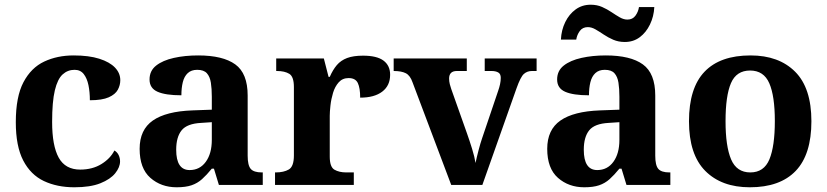

<svg xmlns="http://www.w3.org/2000/svg" viewBox="-20 -784 3507 814"><path d="M295 10Q222 10 166 -16.5Q110 -43 78.5 -103.5Q47 -164 47 -266Q47 -374 79.5 -435.5Q112 -497 167.5 -523Q223 -549 292 -549Q357 -549 401 -535Q445 -521 467.5 -497.5Q490 -474 490 -444Q490 -423 479.5 -403.5Q469 -384 441 -371.5Q413 -359 361 -359Q361 -394 355 -423Q349 -452 335 -470Q321 -488 296 -488Q267 -488 245.5 -468.5Q224 -449 212.5 -401Q201 -353 201 -267Q201 -166 229 -115.5Q257 -65 320 -65Q372 -65 410 -88.5Q448 -112 465 -146Q477 -139 483 -126.5Q489 -114 489 -100Q489 -75 468.5 -49.5Q448 -24 405.5 -7Q363 10 295 10Z M729 10Q663 10 617.5 -30Q572 -70 572 -153Q572 -234 628 -273Q684 -312 796 -316L878 -319V-374Q878 -408 874 -433.5Q870 -459 857 -473.5Q844 -488 816 -488Q791 -488 776 -474Q761 -460 755 -435.5Q749 -411 749 -380Q682 -380 648 -395Q614 -410 614 -447Q614 -484 642 -506Q670 -528 717 -538.5Q764 -549 820 -549Q925 -549 977.5 -511Q1030 -473 1030 -379V-124Q1030 -83 1043 -68Q1056 -53 1090 -53H1094V0H908L887 -69H878Q856 -42 836.5 -24.5Q817 -7 792 1.5Q767 10 729 10ZM784 -63Q827 -63 852.5 -98Q878 -133 878 -191V-266L833 -263Q773 -260 750 -231.5Q727 -203 727 -149Q727 -63 784 -63Z M1146 0V-53H1149Q1183 -53 1204.5 -65.5Q1226 -78 1226 -125V-415Q1226 -459 1206.5 -471Q1187 -483 1154 -483H1151V-536H1353L1373 -458H1378Q1391 -488 1408 -508Q1425 -528 1451.5 -538Q1478 -548 1519 -548Q1578 -548 1606 -527Q1634 -506 1634 -467Q1634 -421 1600.5 -395.5Q1567 -370 1507 -370Q1507 -411 1497 -432Q1487 -453 1458 -453Q1432 -453 1416 -435Q1400 -417 1392 -390.5Q1384 -364 1381 -337Q1378 -310 1378 -293V-120Q1378 -76 1398 -64.5Q1418 -53 1448 -53H1480V0Z M1729 -435Q1719 -464 1700.5 -473.5Q1682 -483 1649 -483V-536H1959V-483H1917Q1884 -483 1884 -451Q1884 -439 1887 -427Q1890 -415 1893 -407L1960 -218Q1971 -187 1981.5 -153Q1992 -119 1996 -93Q2001 -117 2009 -147.5Q2017 -178 2024 -198L2092 -399Q2097 -413 2100 -427Q2103 -441 2103 -454Q2103 -471 2092 -477Q2081 -483 2064 -483H2035V-536H2255V-483H2235Q2215 -483 2201 -470.5Q2187 -458 2170 -410L2025 0H1893Z M2457 10Q2391 10 2345.5 -30Q2300 -70 2300 -153Q2300 -234 2356 -273Q2412 -312 2524 -316L2606 -319V-374Q2606 -408 2602 -433.5Q2598 -459 2585 -473.5Q2572 -488 2544 -488Q2519 -488 2504 -474Q2489 -460 2483 -435.5Q2477 -411 2477 -380Q2410 -380 2376 -395Q2342 -410 2342 -447Q2342 -484 2370 -506Q2398 -528 2445 -538.5Q2492 -549 2548 -549Q2653 -549 2705.5 -511Q2758 -473 2758 -379V-124Q2758 -83 2771 -68Q2784 -53 2818 -53H2822V0H2636L2615 -69H2606Q2584 -42 2564.5 -24.5Q2545 -7 2520 1.5Q2495 10 2457 10ZM2512 -63Q2555 -63 2580.5 -98Q2606 -133 2606 -191V-266L2561 -263Q2501 -260 2478 -231.5Q2455 -203 2455 -149Q2455 -63 2512 -63ZM2629 -606Q2602 -606 2580 -615.5Q2558 -625 2539.5 -637.5Q2521 -650 2504.5 -659.5Q2488 -669 2472 -669Q2450 -669 2438 -652.5Q2426 -636 2423 -616H2358Q2360 -657 2376.5 -690.5Q2393 -724 2420.5 -744Q2448 -764 2484 -764Q2511 -764 2532.5 -754.5Q2554 -745 2572.5 -732.5Q2591 -720 2607.5 -710.5Q2624 -701 2640 -701Q2662 -701 2674 -717.5Q2686 -734 2689 -754H2754Q2752 -714 2735.5 -680Q2719 -646 2692 -626Q2665 -606 2629 -606Z M3159 10Q3039 10 2970 -59.5Q2901 -129 2901 -270Q2901 -411 2967 -480Q3033 -549 3162 -549Q3282 -549 3351 -480Q3420 -411 3420 -270Q3420 -129 3353.5 -59.5Q3287 10 3159 10ZM3161 -53Q3219 -53 3242 -108.5Q3265 -164 3265 -271Q3265 -377 3241.5 -431Q3218 -485 3160 -485Q3102 -485 3079 -431.5Q3056 -378 3056 -270Q3056 -164 3079.5 -108.5Q3103 -53 3161 -53Z"/></svg>

Font: Noto Naskh Arabic
Style: Bold
Weight: 700
Designer: Monotype Design Team, David Williams, Mohamad Dakak and Nizar Qandah
Foundry: Monotype Imaging Inc.
Version: Version 2.016